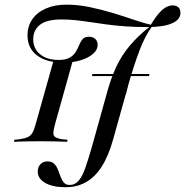

<svg xmlns="http://www.w3.org/2000/svg" viewBox="-20 -602 786 815"><path d="M432.3 -201.6 434.7 -210.5Q450.8 -269.4 473 -317.3Q495.2 -365.3 529.8 -406.9Q564.5 -448.4 616.1 -489.5H625Q595.2 -448.4 572.2 -387.9Q549.2 -327.4 525.8 -246L514.5 -201.6ZM248.4 -336.3Q177.4 -336.3 137.1 -366.9Q96.8 -397.6 96.8 -451.6Q96.8 -491.1 117.3 -520.6Q137.9 -550 175.4 -566.1Q212.9 -582.3 261.3 -582.3Q310.5 -582.3 360.9 -571.8Q411.3 -561.3 459.3 -546.8Q507.3 -532.3 549.6 -517.7Q591.9 -503.2 624.2 -496L617.7 -492.7Q644.4 -537.9 666.9 -558.5Q689.5 -579 712.9 -579Q728.2 -579 737.1 -571Q746 -562.9 746 -547.6Q746 -518.5 709.7 -502.8Q673.4 -487.1 605.6 -487.1Q553.2 -487.1 510.5 -490.3Q467.7 -493.5 431.5 -498.4Q395.2 -503.2 363.7 -508.1Q332.3 -512.9 302.4 -516.1Q272.6 -519.4 241.1 -519.4Q178.2 -519.4 149.6 -496.8Q121 -474.2 121 -435.5Q121 -396 150 -371.8Q179 -347.6 229 -347.6Q258.9 -347.6 275.8 -357.3Q292.7 -366.9 301.6 -381.9Q310.5 -396.8 316.5 -411.7Q322.6 -426.6 331 -436.3Q339.5 -446 358.1 -446Q374.2 -446 384.3 -436.7Q394.4 -427.4 394.4 -411.3Q394.4 -390.3 375 -373.4Q355.6 -356.5 323 -346.4Q290.3 -336.3 248.4 -336.3ZM370.2 -279 372.6 -287.9H614.5L612.1 -279ZM151.6 -2.4Q128.2 -2.4 106.9 -2Q85.5 -1.6 68.1 -1.2Q50.8 -0.8 39.5 0L41.1 -8.9L59.7 -10.5Q83.9 -13.7 97.2 -19.8Q110.5 -25.8 118.1 -39.1Q125.8 -52.4 132.3 -78.2L206.5 -341.9Q225.8 -337.9 246.8 -338.7Q267.7 -339.5 288.7 -343.5L214.5 -78.2Q207.3 -52.4 206.5 -39.1Q205.6 -25.8 215.3 -19.8Q225 -13.7 246.8 -10.5L266.9 -8.9L264.5 0Q253.2 -0.8 235.5 -1.2Q217.7 -1.6 196.8 -2Q175.8 -2.4 150.8 -2.4H152.4ZM258.1 192.7Q204 192.7 172.2 174.6Q140.3 156.5 140.3 126.6Q140.3 106.5 152 94.8Q163.7 83.1 181.5 83.1Q200 83.1 210.1 93.1Q220.2 103.2 225.8 118.1Q231.5 133.1 237.1 148Q242.7 162.9 251.2 173Q259.7 183.1 275.8 183.1Q299.2 183.1 314.9 163.7Q330.6 144.4 343.1 108.1Q355.6 71.8 370.2 21L432.3 -201.6H513.7L460.5 -11.3Q441.1 58.9 412.5 104Q383.9 149.2 345.6 171Q307.3 192.7 258.1 192.7Z"/></svg>

Font: Playfair 144pt SemiCondensed
Style: Italic
Weight: 400
Width: 4
Italic angle: -15.6°
Designer: Claus Eggers Sørensen
Foundry: Claus Eggers Sørensen
Version: Version 2.203